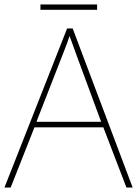

<svg xmlns="http://www.w3.org/2000/svg" viewBox="-20 -844 617 864"><path d="M549 0 445 -271H135L28 0H0L282 -716H307L577 0ZM325 -594Q321 -606 316 -619Q311 -632 305.5 -648Q300 -664 293 -682Q288 -667 282.5 -651.5Q277 -636 271 -621.5Q265 -607 260 -593L144 -296H435ZM417 -824V-800H162V-824Z"/></svg>

Font: Noto Sans Armenian Thin
Style: Regular
Weight: 250
Version: Version 2.007